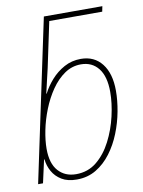

<svg xmlns="http://www.w3.org/2000/svg" viewBox="-86 -820 660 889"><g transform="rotate(-10 243.5 -375.0)"><path d="M203 10Q160 10 132 -7Q104 -24 89 -51Q74 -78 71 -108H69L45 0H22L183 -760H458L453 -735H204L159 -522Q153 -498 146 -466.5Q139 -435 132 -406H134Q150 -438 176.5 -468Q203 -498 238.5 -517.5Q274 -537 317 -537Q380 -537 416 -491Q452 -445 452 -364Q452 -318 442.5 -267Q433 -216 413.5 -167Q394 -118 364 -78Q334 -38 294 -14Q254 10 203 10ZM204 -15Q260 -15 301 -48.5Q342 -82 369.5 -135.5Q397 -189 411 -249.5Q425 -310 425 -363Q425 -436 395 -474Q365 -512 313 -512Q271 -512 236 -488Q201 -464 173.5 -424Q146 -384 127 -336Q108 -288 98.5 -240.5Q89 -193 89 -154Q89 -85 120.5 -50Q152 -15 204 -15Z"/></g></svg>

Font: Noto Sans SemiCondensed Thin
Style: Italic
Weight: 100
Width: 4
Italic angle: -12°
Designer: Monotype Design Team
Foundry: Monotype Imaging Inc.
Version: Version 2.013; ttfautohint (v1.8.4.7-5d5b)